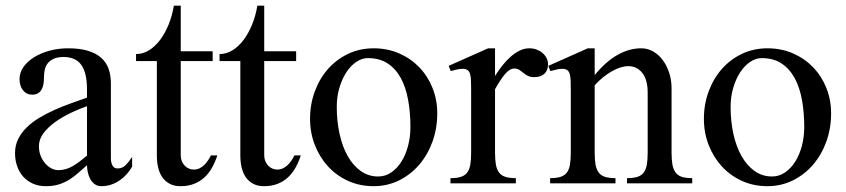

<svg xmlns="http://www.w3.org/2000/svg" viewBox="-20 -637 2939 667"><path d="M365.2 -86.9Q365.2 -72.8 370.6 -62.3Q376 -51.8 388.2 -51.8Q405.3 -51.8 416.7 -63.5Q428.2 -75.2 439 -91.8V-58.1Q431.2 -44.4 420.4 -32.2Q409.7 -20 396.2 -10.7Q382.8 -1.5 366.7 4.2Q350.6 9.8 332 9.8Q318.8 9.8 309.3 2.9Q299.8 -3.9 293.9 -14.4Q288.1 -24.9 285.2 -37.8Q282.2 -50.8 282.2 -63Q267.6 -50.3 253.4 -37.6Q239.3 -24.9 222.7 -14.2Q206.1 -3.4 185.8 3.2Q165.5 9.8 139.2 9.8Q114.3 9.8 94.5 1Q74.7 -7.8 60.8 -23.2Q46.9 -38.6 39.6 -59.6Q32.2 -80.6 32.2 -105Q32.2 -131.8 43.2 -154.1Q54.2 -176.3 73 -194.6Q91.8 -212.9 116.7 -227.8Q141.6 -242.7 169.2 -255.1Q196.8 -267.6 225.8 -277.8Q254.9 -288.1 282.2 -297.9V-326.2Q282.2 -357.4 276.6 -379.2Q271 -400.9 260.5 -414.1Q250 -427.2 234.9 -433.1Q219.7 -439 201.2 -439Q180.2 -439 166.7 -432.9Q153.3 -426.8 145.8 -417Q138.2 -407.2 135.5 -394.8Q132.8 -382.3 132.8 -369.1Q132.8 -356.9 131.1 -345.9Q129.4 -335 124.8 -326.4Q120.1 -317.9 112.1 -313Q104 -308.1 91.8 -308.1Q72.3 -308.1 60.1 -323.2Q47.9 -338.4 47.9 -361.8Q47.9 -384.8 61.5 -404.3Q75.2 -423.8 98.4 -438.2Q121.6 -452.6 152.1 -460.9Q182.6 -469.2 216.8 -469.2Q257.8 -469.2 286.1 -460.4Q314.5 -451.7 332 -435.8Q349.6 -419.9 357.4 -397.5Q365.2 -375 365.2 -347.2ZM282.2 -268.1Q255.4 -258.8 226.1 -244.9Q196.8 -231 172.1 -213.4Q147.5 -195.8 131.3 -174.6Q115.2 -153.3 115.2 -128.9Q115.2 -111.8 120.8 -96.9Q126.5 -82 136 -70.6Q145.5 -59.1 157.7 -52.5Q169.9 -45.9 183.1 -45.9Q196.8 -45.9 209.5 -49.8Q222.2 -53.7 234.1 -60.8Q246.1 -67.9 257.8 -76.9Q269.5 -85.9 282.2 -96.2Z M452.6 -424.8V-449.2Q476.6 -449.2 497.8 -462.4Q519 -475.6 536.1 -498.3Q553.2 -521 565.7 -551.5Q578.1 -582 584 -617.2H607.9V-459H718.8V-424.8H607.9V-97.2Q607.9 -86.9 611.3 -77.9Q614.7 -68.8 620.8 -62.3Q627 -55.7 635.3 -51.8Q643.6 -47.9 652.8 -47.9Q663.6 -47.9 672.9 -52.2Q682.1 -56.6 689.5 -63.7Q696.8 -70.8 702.6 -79.6Q708.5 -88.4 712.9 -97.2H734.9Q727.5 -73.7 716.3 -54Q705.1 -34.2 689.5 -20Q673.8 -5.9 653.3 2Q632.8 9.8 606.9 9.8Q585.9 9.8 570.6 2Q555.2 -5.9 544.9 -19.8Q534.7 -33.7 529.8 -53.5Q524.9 -73.2 524.9 -97.2V-424.8Z M742.7 -424.8V-449.2Q766.6 -449.2 787.8 -462.4Q809.1 -475.6 826.2 -498.3Q843.3 -521 855.7 -551.5Q868.2 -582 874 -617.2H897.9V-459H1008.8V-424.8H897.9V-97.2Q897.9 -86.9 901.4 -77.9Q904.8 -68.8 910.9 -62.3Q917 -55.7 925.3 -51.8Q933.6 -47.9 942.9 -47.9Q953.6 -47.9 962.9 -52.2Q972.2 -56.6 979.5 -63.7Q986.8 -70.8 992.7 -79.6Q998.5 -88.4 1002.9 -97.2H1024.9Q1017.6 -73.7 1006.3 -54Q995.1 -34.2 979.5 -20Q963.9 -5.9 943.4 2Q922.9 9.8 897 9.8Q876 9.8 860.6 2Q845.2 -5.9 835 -19.8Q824.7 -33.7 819.8 -53.5Q814.9 -73.2 814.9 -97.2V-424.8Z M1277.8 9.8Q1230 9.8 1189.5 -8.5Q1148.9 -26.9 1119.6 -58.8Q1090.3 -90.8 1073.7 -133.3Q1057.1 -175.8 1057.1 -224.1Q1057.1 -274.9 1073.7 -319.6Q1090.3 -364.3 1119.6 -397.5Q1148.9 -430.7 1189.5 -450Q1230 -469.2 1277.8 -469.2Q1325.7 -469.2 1366.2 -451.7Q1406.7 -434.1 1436.3 -403.6Q1465.8 -373 1482.4 -331.8Q1499 -290.5 1499 -243.2Q1499 -190.9 1482.4 -145Q1465.8 -99.1 1436.3 -64.7Q1406.7 -30.3 1366.2 -10.3Q1325.7 9.8 1277.8 9.8ZM1293.9 -23.9Q1318.4 -23.9 1338.9 -37.8Q1359.4 -51.8 1374.3 -75.2Q1389.2 -98.6 1397.5 -129.9Q1405.8 -161.1 1405.8 -195.8Q1405.8 -245.6 1397.9 -289.3Q1390.1 -333 1372.6 -365.5Q1355 -397.9 1326.9 -416.5Q1298.8 -435.1 1257.8 -435.1Q1236.8 -435.1 1217.3 -421.6Q1197.8 -408.2 1182.9 -385.3Q1168 -362.3 1158.9 -331.5Q1149.9 -300.8 1149.9 -266.1Q1149.9 -215.8 1159.7 -171.6Q1169.4 -127.4 1188 -94.7Q1206.5 -62 1233.2 -43Q1259.8 -23.9 1293.9 -23.9Z M1616.7 -323.2Q1616.7 -342.8 1616.2 -356.7Q1615.7 -370.6 1613 -379.9Q1610.4 -389.2 1604.2 -393.6Q1598.1 -397.9 1586.9 -397.9Q1579.1 -397.9 1569.3 -396Q1559.6 -394 1545.9 -390.1L1538.6 -408.2L1675.8 -469.2H1699.7V-373Q1711.9 -392.6 1725.6 -409.9Q1739.3 -427.2 1754.4 -440.4Q1769.5 -453.6 1785.6 -461.4Q1801.8 -469.2 1818.8 -469.2Q1832.5 -469.2 1844.2 -464.8Q1856 -460.4 1864.7 -452.9Q1873.5 -445.3 1878.7 -435.3Q1883.8 -425.3 1883.8 -414.1Q1883.8 -392.1 1871.1 -380.6Q1858.4 -369.1 1835.9 -369.1Q1821.8 -369.1 1813.2 -373.8Q1804.7 -378.4 1797.9 -384Q1791 -389.6 1784.2 -394.3Q1777.3 -398.9 1766.6 -398.9Q1750 -398.9 1733.4 -378.4Q1716.8 -357.9 1699.7 -327.1V-106.9Q1699.7 -82.5 1702.6 -65.7Q1705.6 -48.8 1713.4 -38.1Q1721.2 -27.3 1735.4 -22.7Q1749.5 -18.1 1772 -18.1V0H1544.9V-18.1Q1567.9 -18.1 1582 -22.9Q1596.2 -27.8 1603.8 -38.6Q1611.3 -49.3 1614 -66.2Q1616.7 -83 1616.7 -106.9Z M1962.9 -323.2Q1962.9 -342.8 1962.4 -356.7Q1961.9 -370.6 1959.2 -379.9Q1956.5 -389.2 1950.4 -393.6Q1944.3 -397.9 1933.1 -397.9Q1925.3 -397.9 1915.5 -396Q1905.8 -394 1892.1 -390.1L1884.8 -408.2L2022 -469.2H2045.9V-376Q2084 -422.9 2124.8 -446Q2165.5 -469.2 2208 -469.2Q2230 -469.2 2249 -458.3Q2268.1 -447.3 2282.2 -428.5Q2296.4 -409.7 2304.7 -384.3Q2313 -358.9 2313 -330.1V-106.9Q2313 -82.5 2315.9 -65.7Q2318.8 -48.8 2326.7 -38.1Q2334.5 -27.3 2348.4 -22.7Q2362.3 -18.1 2384.8 -18.1V0H2158.2V-18.1Q2181.2 -18.1 2195.3 -22.9Q2209.5 -27.8 2217 -38.6Q2224.6 -49.3 2227.3 -66.2Q2230 -83 2230 -106.9V-314.9Q2230 -360.4 2211.2 -383.8Q2192.4 -407.2 2163.1 -407.2Q2149.9 -407.2 2135.3 -402.6Q2120.6 -397.9 2105.2 -389.2Q2089.8 -380.4 2074.7 -368.2Q2059.6 -356 2045.9 -340.8V-106.9Q2045.9 -82.5 2048.8 -65.7Q2051.8 -48.8 2059.6 -38.1Q2067.4 -27.3 2081.5 -22.7Q2095.7 -18.1 2118.2 -18.1V0H1891.1V-18.1Q1914.1 -18.1 1928.2 -22.9Q1942.4 -27.8 1950 -38.6Q1957.5 -49.3 1960.2 -66.2Q1962.9 -83 1962.9 -106.9Z M2646 9.8Q2598.1 9.8 2557.6 -8.5Q2517.1 -26.9 2487.8 -58.8Q2458.5 -90.8 2441.9 -133.3Q2425.3 -175.8 2425.3 -224.1Q2425.3 -274.9 2441.9 -319.6Q2458.5 -364.3 2487.8 -397.5Q2517.1 -430.7 2557.6 -450Q2598.1 -469.2 2646 -469.2Q2693.8 -469.2 2734.4 -451.7Q2774.9 -434.1 2804.4 -403.6Q2834 -373 2850.6 -331.8Q2867.2 -290.5 2867.2 -243.2Q2867.2 -190.9 2850.6 -145Q2834 -99.1 2804.4 -64.7Q2774.9 -30.3 2734.4 -10.3Q2693.8 9.8 2646 9.8ZM2662.1 -23.9Q2686.5 -23.9 2707 -37.8Q2727.5 -51.8 2742.4 -75.2Q2757.3 -98.6 2765.6 -129.9Q2773.9 -161.1 2773.9 -195.8Q2773.9 -245.6 2766.1 -289.3Q2758.3 -333 2740.7 -365.5Q2723.1 -397.9 2695.1 -416.5Q2667 -435.1 2626 -435.1Q2605 -435.1 2585.4 -421.6Q2565.9 -408.2 2551 -385.3Q2536.1 -362.3 2527.1 -331.5Q2518.1 -300.8 2518.1 -266.1Q2518.1 -215.8 2527.8 -171.6Q2537.6 -127.4 2556.2 -94.7Q2574.7 -62 2601.3 -43Q2627.9 -23.9 2662.1 -23.9Z"/></svg>

Font: Chandrasa
Style: Regular
Weight: 400
Designer: R.S. Wihananto
Foundry: R.S. Wihananto
Version: Version 2.0.1